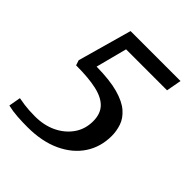

<svg xmlns="http://www.w3.org/2000/svg" viewBox="-175 -725 848 848"><g transform="rotate(45 248.5 -301.0)"><path d="M131 10Q101 10 69.5 8Q38 6 8 -1L18 -57Q39 -53 54.5 -51Q70 -49 85.5 -48Q101 -47 122 -47Q178 -47 222 -68Q266 -89 292.5 -126.5Q319 -164 319 -214Q319 -259 294.5 -285.5Q270 -312 220 -323.5Q170 -335 91 -335L83 -359L154 -612H466L453 -541H197L159 -395Q243 -394 295 -379.5Q347 -365 375 -340.5Q403 -316 413 -286Q423 -256 423 -226Q423 -157 388 -104Q353 -51 287.5 -20.5Q222 10 131 10Z"/></g></svg>

Font: Manuale Medium
Style: Italic
Weight: 500
Italic angle: -11°
Version: Version 1.002